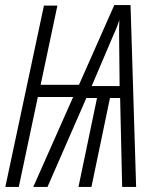

<svg xmlns="http://www.w3.org/2000/svg" viewBox="-20 -736 622 756"><path d="M1 0 153 -714H206L140 -402H291L430 -716H494L516 0H461L453 -350H413L340 0H289L362 -350H320L167 0H111L268 -354H129L54 0ZM341 -397H451L449 -595Q449 -613 449 -628Q449 -643 450 -657Q445 -642 440 -629Q435 -616 427 -599Z"/></svg>

Font: Noto Sans ExtraCondensed Light
Style: Italic
Weight: 300
Width: 2
Italic angle: -12°
Designer: Monotype Design Team
Foundry: Monotype Imaging Inc.
Version: Version 2.013; ttfautohint (v1.8.4.7-5d5b)